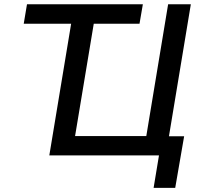

<svg xmlns="http://www.w3.org/2000/svg" viewBox="-20 -748 957 924"><path d="M94.2 -633.8 109.9 -727.5H667.5L651.4 -633.8ZM777.8 0H217.3L337.9 -727.5H446.8L341.3 -93.3H684.1L789.1 -727.5H898.4ZM719.2 156.2 745.1 0H707L722.2 -92.3H866.2L823.2 156.2Z"/></svg>

Font: Inter 24pt Medium
Style: Italic
Weight: 500
Italic angle: -9.3988°
Designer: Rasmus Andersson
Foundry: rsms
Version: Version 4.001;git-66647c0bb